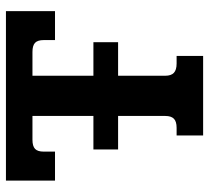

<svg xmlns="http://www.w3.org/2000/svg" viewBox="-48 -638 687 630"><g transform="rotate(-90 295.0 -323.5)"><path d="M573 -647V-486H478V-523Q478 -543 469 -551.5Q460 -560 439 -560H361V-360H471V-279H361V-124Q361 -105 370.5 -96Q380 -87 401 -87H426V0H165V-87H190Q211 -87 220 -96Q229 -105 229 -124V-279H119V-360H229V-560H151Q130 -560 121 -551.5Q112 -543 112 -523V-486H17V-647Z"/></g></svg>

Font: Pridi Medium
Style: Regular
Weight: 500
Designer: Katatrad Team
Foundry: CadsonDemak
Version: Version 1.001